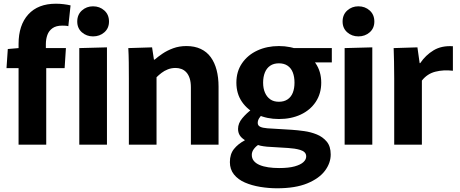

<svg xmlns="http://www.w3.org/2000/svg" viewBox="-20 -779 2478 1034"><path d="M80 -412H15L22 -515L80 -520V-542Q80 -644 132.5 -701.5Q185 -759 281 -759Q302 -759 322.5 -756.5Q343 -754 360 -750L348 -638Q341 -640 332.5 -640.5Q324 -641 315 -641Q282 -641 262.5 -627Q243 -613 235 -590.5Q227 -568 227 -541V-520H335L328 -412H229V0H80Z M407 -520 556 -524V0H407ZM481 -583Q446 -583 421 -605Q396 -627 396 -663Q396 -700 421 -722.5Q446 -745 481 -745Q517 -745 542 -722.5Q567 -700 567 -663Q567 -627 542 -605Q517 -583 481 -583Z M674 -354Q674 -402 673.5 -443Q673 -484 671 -520L799 -524L809 -458H813Q830 -473 855 -490Q880 -507 912.5 -519Q945 -531 984 -531Q1028 -531 1061 -515.5Q1094 -500 1115 -471Q1136 -442 1146.5 -402Q1157 -362 1157 -312V0H1008V-308Q1008 -337 1001.5 -357Q995 -377 983.5 -389.5Q972 -402 957 -407.5Q942 -413 926 -413Q903 -413 884 -405.5Q865 -398 850 -386.5Q835 -375 823 -363V0H674Z M1482 -138Q1418 -138 1366 -162Q1314 -186 1283.5 -230Q1253 -274 1253 -334Q1253 -394 1283.5 -438.5Q1314 -483 1366 -507Q1418 -531 1482 -531Q1546 -531 1597.5 -507Q1649 -483 1679.5 -438.5Q1710 -394 1710 -334Q1710 -275 1680.5 -230.5Q1651 -186 1599.5 -162Q1548 -138 1482 -138ZM1482 -231Q1510 -231 1529 -244Q1548 -257 1557 -280Q1566 -303 1566 -334Q1566 -365 1557 -388.5Q1548 -412 1529 -425Q1510 -438 1482 -438Q1454 -438 1435 -425Q1416 -412 1406.5 -388.5Q1397 -365 1397 -334Q1397 -303 1407 -280Q1417 -257 1435.5 -244Q1454 -231 1482 -231ZM1472 235Q1427 235 1381.5 227.5Q1336 220 1299 204Q1262 188 1240 160.5Q1218 133 1218 94Q1218 51 1240 23.5Q1262 -4 1298 -23V-25Q1279 -37 1270.5 -51.5Q1262 -66 1262 -85Q1262 -115 1285 -142.5Q1308 -170 1338 -192L1395 -165Q1383 -154 1375.5 -142Q1368 -130 1368 -117Q1368 -103 1381 -96.5Q1394 -90 1420 -88L1552 -80Q1582 -78 1618 -73Q1654 -68 1686 -55Q1718 -42 1739.5 -16.5Q1761 9 1761 53Q1761 99 1730 140.5Q1699 182 1635 208.5Q1571 235 1472 235ZM1483 126Q1535 126 1567 117Q1599 108 1614 94Q1629 80 1629 64Q1629 50 1620.5 41.5Q1612 33 1597 28.5Q1582 24 1565.5 21.5Q1549 19 1532 18L1418 11Q1398 9 1384 6Q1370 3 1361 -2L1373 0Q1359 8 1347.5 23Q1336 38 1336 55Q1336 74 1347 87.5Q1358 101 1378 109.5Q1398 118 1425 122Q1452 126 1483 126ZM1539 -520H1767V-443H1651Z M1836 -520 1985 -524V0H1836ZM1910 -583Q1875 -583 1850 -605Q1825 -627 1825 -663Q1825 -700 1850 -722.5Q1875 -745 1910 -745Q1946 -745 1971 -722.5Q1996 -700 1996 -663Q1996 -627 1971 -605Q1946 -583 1910 -583Z M2103 0V-357Q2103 -410 2102 -448Q2101 -486 2100 -520L2228 -524L2240 -439H2243Q2272 -482 2315 -508Q2358 -534 2419 -530V-398Q2369 -404 2325 -393Q2281 -382 2252 -345V0Z"/></svg>

Font: Murecho Thin SemiBold
Style: Regular
Weight: 600
Version: Version 1.010